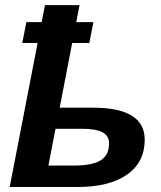

<svg xmlns="http://www.w3.org/2000/svg" viewBox="-20 -745 640 765"><path d="M350.6 -315.9Q556.6 -315.9 556.6 -188.5Q556.6 -98.6 486.1 -49.3Q415.5 0 289.6 0H18.6L129.9 -573.7H68.8L85 -656.7H146L159.2 -724.6H296.9L283.7 -656.7H352.1L335.9 -573.7H267.6L217.8 -315.9ZM172.9 -85.4H276.4Q347.2 -85.4 380.9 -106.2Q414.6 -127 414.6 -173.8Q414.6 -203.6 388.7 -217.8Q362.8 -231.9 305.2 -231.9H201.2Z"/></svg>

Font: Liberation Mono
Style: Bold Italic
Weight: 700
Italic angle: -12°
Monospace: yes
Designer: Steve Matteson
Foundry: Ascender Corporation
Version: Version 2.1.5